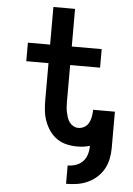

<svg xmlns="http://www.w3.org/2000/svg" viewBox="-62 -781 724 1042"><g transform="rotate(5 300.0 -260.0)"><path d="M338 215V115Q361 115 383 107.5Q405 100 420.5 83.5Q436 67 442.5 45Q449 23 449 0V-2Q432 4 414 6Q396 8 378 8Q349 8 320.5 1Q292 -6 268.5 -22.5Q245 -39 228.5 -63Q212 -87 202 -114.5Q192 -142 189 -170.5Q186 -199 186 -228V-429H65V-530H186V-735H304V-530H467V-429H304V-228Q304 -214 305 -199.5Q306 -185 309 -171Q312 -157 316.5 -143.5Q321 -130 329.5 -118.5Q338 -107 350.5 -100Q363 -93 378 -93Q394 -93 409 -101Q424 -109 432.5 -123.5Q441 -138 444.5 -154Q448 -170 449 -187V-198H568Q568 -195 568 -192.5Q568 -190 568 -187Q568 -184 568 -181.5Q568 -179 568 -176V0Q568 30 562 59.5Q556 89 541.5 115Q527 141 504.5 161Q482 181 454.5 193.5Q427 206 397.5 210.5Q368 215 338 215Z"/></g></svg>

Font: Iosevka Curly Extended
Style: Bold
Weight: 700
Width: 7
Monospace: yes
Designer: Belleve Invis
Foundry: Belleve Invis
Version: Version 11.1.0; ttfautohint (v1.8.3)